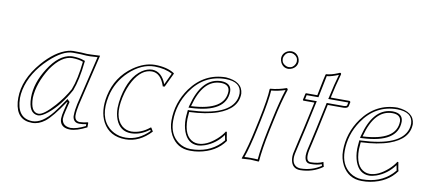

<svg xmlns="http://www.w3.org/2000/svg" viewBox="-63 -870 2434 1098"><g transform="rotate(10 1154.0 -320.5)"><path d="M408.2 -138.2Q400.4 -104 399.9 -74.2Q401.4 -43.5 429.2 -42Q451.7 -42.5 477.1 -48.8L479 -45.9V-20Q420.4 9.8 383.8 9.8Q335 9.8 324.2 -25.9Q321.8 -34.2 321.8 -43Q322.3 -63 329.1 -89.8L341.8 -142.1L339.8 -144Q273.9 -45.9 235.8 -17.1Q200.7 9.8 162.1 9.8Q71.3 9.8 61 -93.8Q60.1 -105.5 60.1 -117.2Q60.1 -224.6 149.9 -329.1Q221.2 -411.6 293.9 -431.6Q310.1 -436 323.2 -436Q377 -436 402.8 -433.1Q414.1 -432.6 479 -436ZM353 -219.2Q377.9 -283.2 388.2 -384.8Q362.3 -394.5 326.2 -395Q263.2 -395 204.1 -309.6Q146 -217.3 142.1 -132.8Q143.1 -48.8 189 -47.9Q219.2 -47.9 280.3 -116.7Q323.7 -166 353 -219.2ZM398.4 -140.1 466.3 -425.3Q412.6 -421.4 401.9 -422.9Q374 -425.8 323.2 -425.8Q265.1 -425.8 189 -354.5Q98.6 -269.5 75.7 -168Q69.8 -141.1 69.8 -117.2Q71.8 -1.5 162.1 0Q218.3 0 277.3 -73.7Q298.3 -100.1 331.5 -149.4L338.4 -159.7L353 -145L338.9 -87.4Q332 -60.1 332 -43Q336.9 -2.4 383.8 0Q418.9 -0.5 469.2 -25.9V-36.6Q446.8 -32.2 429.2 -32.2Q398.4 -32.2 391.1 -61.5Q389.6 -67.9 390.1 -74.2Q390.6 -106 398.4 -140.1ZM362.3 -215.3 361.8 -214.4Q311.5 -121.6 244.6 -66.4Q210 -38.6 189 -38.1Q132.3 -40 131.8 -132.8Q131.8 -216.8 188 -304.7Q246.6 -397 315.9 -404.3Q321.3 -404.8 326.2 -404.8Q365.7 -404.3 391.6 -394L398.9 -391.6L397.9 -383.8Q387.2 -280.3 362.3 -215.3Z M787.6 -398.9Q727.5 -398.9 683.6 -323.2Q658.7 -279.8 646.5 -223.1Q621.6 -107.4 674.8 -60.1Q698.2 -40.5 729.5 -40Q785.6 -41 835.4 -82H838.9L851.6 -61Q785.6 9.8 704.6 9.8Q611.8 9.8 571.8 -64Q538.6 -127 557.6 -217.8Q581.5 -330.1 674.3 -395.5Q736.3 -438.5 797.9 -439Q868.7 -438.5 910.6 -411.1L912.6 -408.2L873.5 -326.2L862.8 -325.2Q838.9 -397.9 787.6 -398.9ZM787.6 -409.2Q842.3 -407.7 868.7 -338.9L900.4 -405.8Q858.9 -428.7 797.9 -429.2Q721.2 -429.2 651.4 -363.8Q586.4 -302.2 567.4 -215.8Q541 -93.3 607.4 -34.2Q633.8 -11.7 668.9 -3.4Q686.5 0 704.6 0Q779.3 -1 838.9 -62.5L835 -68.8Q784.7 -30.3 729.5 -29.8Q665.5 -29.8 640.6 -93.8Q629.4 -123 629.4 -159.7Q629.9 -190.4 636.7 -225.1Q661.6 -343.8 729 -389.6Q757.8 -408.7 787.6 -409.2Z M1036.6 -207.5Q1034.2 -178.7 1033.7 -166Q1033.7 -66.9 1089.8 -43.5Q1103 -38.1 1117.2 -38.1Q1167.5 -38.1 1223.1 -87.4Q1248.5 -110.4 1262.7 -133.8L1268.6 -132.8Q1269.5 -128.9 1271 -118.2Q1274.9 -89.8 1278.3 -82Q1228 -11.7 1129.9 5.9Q1105 10.3 1080.1 9.8Q1002.9 9.8 965.3 -59.1Q945.3 -97.2 945.3 -142.6Q945.3 -246.1 1007.3 -332.5Q1085.4 -438.5 1210.4 -439Q1306.6 -431.6 1312 -362.3Q1312 -274.4 1199.7 -234.4Q1134.3 -211.4 1036.6 -207.5ZM1237.3 -363.8Q1235.4 -402.3 1187.5 -402.8Q1083.5 -402.8 1042 -244.6Q1041.5 -242.7 1041.5 -242.2Q1236.3 -252 1237.3 -363.8ZM1026.4 -208.5 1027.3 -217.3H1036.1Q1264.2 -226.6 1297.4 -330.1Q1302.2 -345.7 1302.2 -362.3Q1299.8 -428.2 1210.4 -429.2Q1084.5 -429.2 1009.8 -318.8Q955.1 -237.3 955.1 -142.6Q955.1 -62 1009.8 -22.5Q1041 -0.5 1080.1 0Q1184.1 0 1250 -64.5Q1259.8 -74.2 1267.1 -83.5Q1264.2 -94.2 1261.2 -113.8Q1220.7 -58.6 1158.7 -36.1Q1136.2 -28.3 1117.2 -27.8Q1059.1 -27.8 1035.2 -92.3Q1023.4 -124.5 1023.4 -166Q1023.4 -178.7 1026.4 -208.5ZM1247.1 -363.8Q1245.6 -241.2 1042 -231.9L1028.3 -231.4L1031.7 -244.6Q1072.8 -404.3 1177.2 -412.6Q1182.6 -413.1 1187.5 -413.1Q1246.1 -411.6 1247.1 -363.8Z M1501 -600.1Q1501 -630.4 1529.3 -645.5Q1540.5 -650.9 1551.8 -650.9Q1582 -650.9 1597.2 -622.6Q1602.5 -611.3 1603 -600.1Q1603 -569.8 1574.2 -554.7Q1563 -549.3 1551.8 -548.8Q1521.5 -548.8 1506.8 -577.6Q1501.5 -588.9 1501 -600.1ZM1439 -234.9Q1465.8 -362.3 1467.3 -416L1469.7 -418.9Q1518.1 -422.9 1562 -439Q1569.8 -437 1569.3 -429.2Q1544.9 -356.9 1522.5 -251L1507.3 -180.2Q1484.4 -70.8 1479 0L1476.6 2.9Q1474.6 2.9 1428.7 0L1379.4 2.9L1378.9 0Q1403.8 -68.8 1427.2 -180.2ZM1510.7 -600.1Q1510.7 -574.7 1535.6 -563Q1543.9 -559.1 1551.8 -559.1Q1577.1 -559.1 1588.9 -583.5Q1592.8 -592.3 1592.8 -600.1Q1592.8 -625.5 1568.4 -637.2Q1559.6 -641.1 1551.8 -641.1Q1526.4 -641.1 1514.6 -616.7Q1510.7 -607.9 1510.7 -600.1ZM1448.7 -232.9 1437 -177.7Q1414.6 -71.8 1392.6 -8.8Q1409.2 -10.3 1428.7 -9.8Q1452.6 -9.8 1469.7 -8.3Q1475.6 -77.6 1497.6 -182.1L1512.7 -252.9Q1535.2 -358.4 1557.6 -426.8Q1518.6 -413.6 1477.1 -409.7Q1474.1 -354 1448.7 -232.9Z M1741.7 -429.2Q1746.6 -453.1 1753.4 -487.8Q1761.7 -530.8 1767.6 -553.2L1770 -556.2Q1799.3 -558.1 1835.9 -573.2Q1842.8 -576.2 1847.2 -578.1Q1855.5 -578.1 1854.5 -569.8Q1854 -568.4 1854 -567.9Q1835 -502 1819.8 -429.2H1927.7Q1934.1 -427.7 1934.6 -422.9L1929.2 -397.9Q1925.3 -385.7 1902.3 -384.8H1810.1L1779.8 -242.2Q1772.5 -206.5 1760.3 -154.3Q1752.9 -124 1750.5 -111.8Q1737.3 -45.9 1770 -44.9Q1814 -45.4 1842.3 -59.6L1849.1 -32.2Q1792.5 8.8 1719.2 9.8Q1672.4 9.8 1663.6 -38.6Q1660.2 -57.6 1664.1 -79.1Q1667 -95.7 1680.7 -153.3Q1692.9 -205.1 1698.7 -231L1732.4 -384.8H1668.5Q1665.5 -386.7 1665 -389.2L1672.9 -424.8Q1673.8 -428.7 1676.8 -429.2ZM1751.5 -426.8 1750 -418.9H1681.6L1676.8 -395H1744.6L1708.5 -229Q1702.6 -202.1 1690.4 -150.4Q1677.2 -93.8 1673.8 -77.1Q1663.6 -21 1697.8 -4.4Q1703.6 -2 1709.5 -1Q1714.8 -0.5 1719.2 0Q1784.7 -0.5 1837.9 -36.1L1835.4 -45.4Q1808.1 -34.7 1770 -35.2Q1737.8 -35.2 1736.3 -76.7Q1736.3 -78.6 1736.3 -80.1Q1736.8 -95.7 1740.7 -114.3Q1743.2 -127 1750.5 -156.7Q1762.7 -209 1770 -244.1L1802.2 -395H1902.3Q1914.1 -395.5 1919.4 -400.4L1923.3 -418.9H1807.1L1810.1 -431.2Q1826.2 -507.3 1843.3 -565.4Q1804.2 -549.3 1782.2 -546.9Q1778.8 -546.4 1775.9 -546.4Q1771 -526.4 1763.7 -486.3Q1756.3 -450.2 1751.5 -426.8Z M2032.7 -207.5Q2030.3 -178.7 2029.8 -166Q2029.8 -66.9 2085.9 -43.5Q2099.1 -38.1 2113.3 -38.1Q2163.6 -38.1 2219.2 -87.4Q2244.6 -110.4 2258.8 -133.8L2264.6 -132.8Q2265.6 -128.9 2267.1 -118.2Q2271 -89.8 2274.4 -82Q2224.1 -11.7 2126 5.9Q2101.1 10.3 2076.2 9.8Q1999 9.8 1961.4 -59.1Q1941.4 -97.2 1941.4 -142.6Q1941.4 -246.1 2003.4 -332.5Q2081.5 -438.5 2206.5 -439Q2302.7 -431.6 2308.1 -362.3Q2308.1 -274.4 2195.8 -234.4Q2130.4 -211.4 2032.7 -207.5ZM2233.4 -363.8Q2231.4 -402.3 2183.6 -402.8Q2079.6 -402.8 2038.1 -244.6Q2037.6 -242.7 2037.6 -242.2Q2232.4 -252 2233.4 -363.8ZM2022.5 -208.5 2023.4 -217.3H2032.2Q2260.3 -226.6 2293.5 -330.1Q2298.3 -345.7 2298.3 -362.3Q2295.9 -428.2 2206.5 -429.2Q2080.6 -429.2 2005.9 -318.8Q1951.2 -237.3 1951.2 -142.6Q1951.2 -62 2005.9 -22.5Q2037.1 -0.5 2076.2 0Q2180.2 0 2246.1 -64.5Q2255.9 -74.2 2263.2 -83.5Q2260.3 -94.2 2257.3 -113.8Q2216.8 -58.6 2154.8 -36.1Q2132.3 -28.3 2113.3 -27.8Q2055.2 -27.8 2031.2 -92.3Q2019.5 -124.5 2019.5 -166Q2019.5 -178.7 2022.5 -208.5ZM2243.2 -363.8Q2241.7 -241.2 2038.1 -231.9L2024.4 -231.4L2027.8 -244.6Q2068.8 -404.3 2173.3 -412.6Q2178.7 -413.1 2183.6 -413.1Q2242.2 -411.6 2243.2 -363.8Z"/></g></svg>

Font: Linux Biolinum Outline O
Style: Italic
Weight: 400
Italic angle: -12°
Designer: Philipp H. Poll
Foundry: Philipp H. Poll
Version: Version 0.6.2